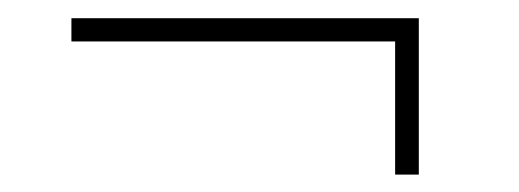

<svg xmlns="http://www.w3.org/2000/svg" viewBox="-20 -388 578 214"><path d="M446.8 -367.7V-193.4H420.4V-341.8H59.6V-367.7Z"/></svg>

Font: Vazirmatn RD FD Thin
Style: Regular
Weight: 100
Designer: Saber Rastikerdar
Foundry: Saber Rastikerdar
Version: Version 33.003